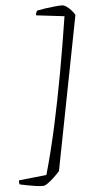

<svg xmlns="http://www.w3.org/2000/svg" viewBox="-93 -829 521 1030"><g transform="rotate(-5 168.0 -314.0)"><path d="M96 164Q78 164 54.5 160.5Q31 157 9 152.5Q-13 148 -28 145Q-29 142 -30 138Q-31 134 -30 123L119 107Q154 -16 183.5 -151Q213 -286 239.5 -432Q266 -578 290 -733L138 -751Q139 -761 141.5 -767Q144 -773 147 -776Q166 -780 190.5 -783.5Q215 -787 239.5 -789.5Q264 -792 281 -792Q292 -792 304.5 -783.5Q317 -775 329 -762Q341 -749 349 -735L188 92Q175 107 157.5 123.5Q140 140 123.5 152Q107 164 96 164Z"/></g></svg>

Font: Texturina Medium 12pt Thin
Style: Italic
Weight: 250
Italic angle: -11°
Version: Version 1.002